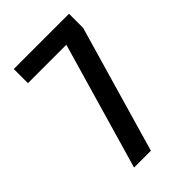

<svg xmlns="http://www.w3.org/2000/svg" viewBox="-219 -824 912 912"><g transform="rotate(-45 237.5 -367.5)"><path d="M238 0H125L310 -640H52V-735H423V-640Z"/></g></svg>

Font: Iosevka QP
Style: Bold
Weight: 700
Designer: Belleve Invis
Foundry: Belleve Invis
Version: Version 20.0.0; ttfautohint (v1.8.4)